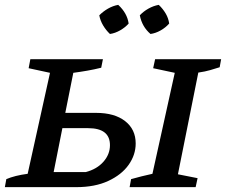

<svg xmlns="http://www.w3.org/2000/svg" viewBox="-24 -771 931 791"><path d="M-4 0 2 -33Q37 -48 90 -55L182 -471L94 -490L101 -527H400L393 -492Q365 -485 336.5 -480Q308 -475 278 -471L245 -306H372Q448 -306 491.5 -272Q535 -238 535 -180Q535 -133 506 -92Q477 -51 422 -25.5Q367 0 290 0ZM510 0 516 -33Q538 -39 559 -44.5Q580 -50 604 -55L696 -471L607 -490L615 -527H887L881 -494Q862 -488 841.5 -482Q821 -476 793 -472L709 -53L790 -37L782 0ZM197 -62H329Q375 -74 402 -104.5Q429 -135 429 -173Q429 -243 339 -243H233ZM463 -751Q500 -717 506 -674Q492 -658 471 -646Q450 -634 429 -631Q413 -646 401 -666Q389 -686 385 -708Q401 -724 421 -735.5Q441 -747 463 -751ZM630 -751Q647 -735 658.5 -715.5Q670 -696 673 -674Q658 -657 637.5 -645.5Q617 -634 596 -631Q561 -661 552 -708Q567 -724 587.5 -735.5Q608 -747 630 -751Z"/></svg>

Font: Piazzolla SC Medium
Style: Italic
Weight: 500
Italic angle: -11.3°
Designer: Juan Pablo del Peral
Foundry: Huerta Tipografica
Version: Version 1.330